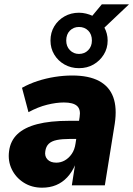

<svg xmlns="http://www.w3.org/2000/svg" viewBox="-20 -859 618 890"><path d="M175 11Q127 11 90 -12.5Q53 -36 34.5 -74.5Q16 -113 22 -158Q28 -206 60.5 -237Q93 -268 152.5 -283.5Q212 -299 301 -299H364L351 -215H305Q268 -215 243.5 -210Q219 -205 206 -192.5Q193 -180 190 -158Q186 -135 200 -120Q214 -105 241 -105Q262 -105 280.5 -115.5Q299 -126 312.5 -145.5Q326 -165 330 -193L349 -316Q355 -352 337 -368Q319 -384 276 -384Q241 -384 198.5 -373.5Q156 -363 112 -339L82 -452Q116 -471 154.5 -483.5Q193 -496 234 -502.5Q275 -509 315 -509Q392 -509 439.5 -483.5Q487 -458 505 -408.5Q523 -359 512 -286L466 0H313L328 -96H329Q314 -61 291.5 -37Q269 -13 240 -1Q211 11 175 11ZM346 -543Q309 -543 279 -560Q249 -577 231.5 -606Q214 -635 214 -671Q214 -708 231.5 -737Q249 -766 279 -783Q309 -800 346 -800Q363 -800 379 -796Q395 -792 408 -786L452 -839H578L464 -731Q471 -718 475 -703Q479 -688 479 -671Q479 -635 461 -606Q443 -577 413.5 -560Q384 -543 346 -543ZM346 -609Q372 -609 389 -626.5Q406 -644 406 -671Q406 -700 389 -717Q372 -734 346 -734Q321 -734 304 -717Q287 -700 287 -671Q287 -644 304 -626.5Q321 -609 346 -609Z"/></svg>

Font: Nunito Sans 10pt SemiCondensed Black
Style: Italic
Weight: 900
Width: 4
Italic angle: -9°
Designer: Vernon Adams
Foundry: Vernon Adams
Version: Version 3.101;gftools[0.9.27]